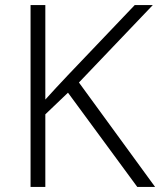

<svg xmlns="http://www.w3.org/2000/svg" viewBox="-20 -734 629 754"><path d="M589 0H519L247 -370L158 -285V0H100V-714H158V-343Q179 -366 200.5 -389.5Q222 -413 245 -437L509 -714H580L290 -410Z"/></svg>

Font: Noto Sans Lao Looped Light
Style: Regular
Weight: 300
Designer: Mark Frömberg, Ben Mitchell
Foundry: The Fontpad Ltd
Version: Version 1.002; ttfautohint (v1.8.4.7-5d5b)